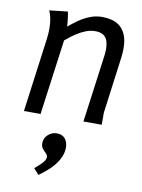

<svg xmlns="http://www.w3.org/2000/svg" viewBox="-88 -563 670 909"><g transform="rotate(10 247.0 -108.5)"><path d="M164 -500Q166 -493 169 -472Q172 -451 173 -429Q193 -446 217 -463Q241 -480 269.5 -491.5Q298 -503 330 -503Q353 -503 375 -497.5Q397 -492 414.5 -478Q432 -464 443 -438.5Q454 -413 454 -373Q454 -353 451 -329L415 -58V0H327L368 -303Q370 -316 371.5 -330Q373 -344 373 -357Q373 -377 368 -393.5Q363 -410 349 -420.5Q335 -431 308 -431Q286 -431 264 -422.5Q242 -414 222.5 -401.5Q203 -389 189.5 -378Q176 -367 170 -362L121 0H41L88 -350Q90 -364 91 -377.5Q92 -391 92 -402Q92 -432 88 -451.5Q84 -471 80 -480.5Q76 -490 76 -490ZM213 77Q240 77 253.5 94Q267 111 267 136Q267 166 251 194.5Q235 223 210.5 246Q186 269 161 286L136 258Q145 250 156.5 240Q168 230 177 218.5Q186 207 186 196Q186 186 177.5 178.5Q169 171 161 161Q153 151 153 135Q153 110 171.5 93.5Q190 77 213 77Z"/></g></svg>

Font: Rosario
Style: Italic
Weight: 400
Italic angle: -8.05°
Designer: Hector Gatti
Foundry: Omnibus Type
Version: Version 1.201